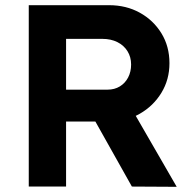

<svg xmlns="http://www.w3.org/2000/svg" viewBox="-20 -720 741 741"><path d="M91 0V-700H401Q467 -700 519.5 -671Q572 -642 603 -591.5Q634 -541 634 -476Q634 -413 603 -362Q572 -311 519.5 -281Q467 -251 401 -251H235V0ZM489 0 311 -317 464 -342 662 1ZM235 -374H395Q422 -374 442.5 -386.5Q463 -399 474.5 -421Q486 -443 486 -471Q486 -500 472 -522.5Q458 -545 433 -557.5Q408 -570 375 -570H235Z"/></svg>

Font: Readex Pro SemiBold
Style: Regular
Weight: 600
Designer: Bonnie Shaver-Troup, Thomas Jockin
Foundry: Lexend
Version: Version 1.204